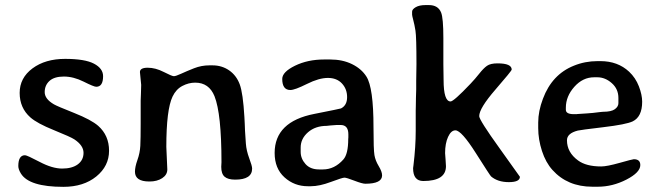

<svg xmlns="http://www.w3.org/2000/svg" viewBox="-20 -726 2594 753"><path d="M384.3 -427.2Q384.3 -385.7 357.4 -385.7Q348.1 -385.7 308.1 -405.8Q268.1 -425.8 230.5 -425.8Q192.9 -425.8 174.1 -408.7Q155.3 -391.6 155.3 -364.7Q155.3 -337.9 191.4 -316.9Q203.6 -309.6 270.8 -283Q337.9 -256.3 365.2 -232.4Q407.7 -194.8 407.7 -134.8Q407.7 -74.7 357.7 -33.9Q307.6 6.8 228.5 6.8Q94.2 6.8 62 -45.4Q51.8 -62 51.8 -74.7Q51.8 -117.2 78.1 -117.2Q85.9 -117.2 135.5 -91.1Q185.1 -64.9 223.9 -64.9Q262.7 -64.9 285.2 -81.5Q307.6 -98.1 307.6 -126.7Q307.6 -155.3 272 -179.2Q257.3 -189 191.4 -215.6Q125.5 -242.2 99.1 -265.6Q57.1 -302.7 57.1 -361.6Q57.1 -420.4 107.4 -457.8Q157.7 -495.1 235.4 -495.1Q313 -495.1 348.6 -476.3Q384.3 -457.5 384.3 -427.2Z M566.9 -14.2Q566.4 -14.2 565.4 -14.2Q509.3 -14.2 509.3 -52.7Q509.3 -71.3 519 -98.6Q528.8 -126 530.3 -154.1Q531.7 -182.1 531.7 -240.2V-331.5L532.7 -356.9Q533.7 -382.3 533.7 -393.1L528.8 -443.4Q528.8 -460.4 559.3 -460.4Q589.8 -460.4 622.1 -443.8Q654.3 -427.2 661.9 -427.2Q669.4 -427.2 690.7 -437Q711.9 -446.8 741 -458.3Q770 -469.7 800.8 -469.7H813.5Q850.1 -469.7 878.7 -450Q907.2 -430.2 920.2 -395.3Q933.1 -360.4 938.5 -267.1L939.9 -240.2L940.9 -213.4Q942.4 -189.9 944.3 -162.6Q946.3 -135.3 957.5 -105.2Q968.8 -75.2 968.8 -64.9Q968.8 -21.5 902.3 -21.5Q874 -21.5 860.8 -33Q847.7 -44.4 847.7 -71.8L848.6 -89.8Q848.6 -279.8 821.3 -348.6Q799.8 -401.9 745.6 -401.9Q719.7 -401.9 695.1 -388.9Q670.4 -376 656.7 -347.2Q632.3 -295.9 632.3 -149.9L636.2 -61.5Q636.2 -40.5 616.2 -27.3Q596.2 -14.2 566.9 -14.2Z M1231.4 -61.5H1246.6Q1292 -61.5 1326.7 -100.6Q1345.7 -122.1 1345.7 -180.7L1346.2 -187V-199.2Q1346.2 -235.8 1315.9 -235.8H1300.3L1274.9 -233.9L1261.7 -232.4Q1216.8 -232.4 1188 -207.3Q1159.2 -182.1 1159.2 -147.5V-130.4Q1159.2 -104 1178 -82.8Q1196.8 -61.5 1231.4 -61.5ZM1478.5 -38.1Q1478.5 -5.4 1412.6 -5.4Q1400.9 -5.4 1369.9 -17.3Q1338.9 -29.3 1330.8 -29.3Q1322.8 -29.3 1277.8 -12.5Q1232.9 4.4 1198.7 4.4H1187.5Q1134.3 4.4 1095.7 -30.5Q1057.1 -65.4 1057.1 -126Q1057.1 -249 1212.9 -279.3Q1314 -299.3 1317.4 -300.8Q1341.3 -313 1341.3 -345Q1341.3 -377 1321 -398.7Q1300.8 -420.4 1265.9 -420.4Q1231 -420.4 1183.6 -396.7Q1136.2 -373 1118.7 -373Q1086.9 -373 1086.9 -416.5Q1086.9 -443.8 1137 -468.3Q1187 -492.7 1251 -492.7H1275.4Q1323.2 -492.7 1360.4 -474.6Q1397.5 -456.5 1417 -425.8Q1444.8 -382.3 1444.8 -227.1Q1444.8 -139.2 1448.5 -117.7Q1452.1 -96.2 1465.3 -74.5Q1478.5 -52.7 1478.5 -38.1Z M1747.1 -328.1Q1759.3 -328.1 1825.2 -397.5Q1843.3 -416.5 1859.9 -437.5Q1876.5 -458.5 1890.1 -468Q1903.8 -477.5 1931.2 -477.5Q1986.8 -477.5 1986.8 -453.1Q1986.8 -448.2 1923.1 -374.8Q1859.4 -301.3 1859.4 -270.5Q1859.4 -255.4 1939.2 -144.5Q2019 -33.7 2019 -32.7Q2019 -11.7 1975.6 -11.7Q1932.1 -11.7 1905.8 -34.2Q1902.3 -37.1 1845.9 -126Q1789.6 -214.8 1766.1 -214.8Q1749 -214.8 1737.3 -189.2Q1725.6 -163.6 1725.6 -125.5L1727.5 -99.6Q1729 -80.1 1729 -74.2Q1729 -16.1 1640.1 -16.1Q1600.1 -16.1 1600.1 -66.4L1601.6 -78.1Q1610.4 -150.4 1610.4 -213.4V-292.5L1610.8 -309.1Q1611.3 -325.7 1611.3 -342.3L1612.3 -375.5Q1612.3 -392.1 1612.3 -408.7L1613.3 -474.6Q1613.3 -581.5 1609.4 -605.7Q1605.5 -629.9 1600.8 -647.2Q1596.2 -664.6 1596.2 -668.5V-680.2Q1596.2 -689.5 1610.4 -697.8Q1624.5 -706.1 1648.9 -706.1H1662.1Q1698.2 -706.1 1710 -676.8Q1718.8 -654.8 1718.8 -576.7V-474.1L1719.7 -412.6Q1719.7 -328.1 1747.1 -328.1Z M2344.7 -287.6Q2377.9 -287.6 2391.6 -297.9Q2405.3 -308.1 2405.3 -321.3V-341.8Q2405.3 -377 2379.4 -399.9Q2353.5 -422.9 2322.8 -422.9H2310.1Q2265.6 -422.9 2232.4 -385.5Q2199.2 -348.1 2199.2 -303.7V-295.4Q2199.2 -278.3 2230.5 -278.3H2241.7L2244.6 -278.8L2281.2 -281.2L2305.7 -283.2L2322.3 -285.2Q2326.7 -285.6 2334.2 -286.6Q2341.8 -287.6 2344.7 -287.6ZM2324.7 6.3H2303.2Q2205.6 6.3 2146.5 -59.6Q2120.1 -88.9 2105.5 -134Q2090.8 -179.2 2090.8 -223.6V-245.6Q2090.8 -290 2109.4 -338.9Q2145 -434.1 2230.5 -468.3Q2274.4 -486.3 2323.7 -486.3H2334.5Q2402.8 -486.3 2447.3 -444.8Q2472.7 -420.9 2485.6 -387.5Q2498.5 -354 2498.5 -327.1Q2498.5 -268.1 2461.4 -250Q2436 -237.8 2345.5 -227.1Q2254.9 -216.3 2246.1 -213.9Q2203.6 -203.1 2203.6 -175.8Q2203.6 -128.4 2247.1 -96.7Q2278.8 -73.2 2337.9 -73.2Q2360.4 -73.2 2410.6 -87.4Q2460.9 -101.6 2465.8 -101.6Q2491.2 -101.6 2491.2 -78.6Q2491.2 -49.8 2436.8 -21.7Q2382.3 6.3 2324.7 6.3Z"/></svg>

Font: Averia Libre
Style: Regular
Weight: 400
Version: Version 1.002